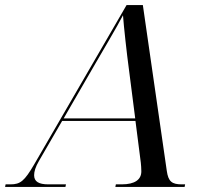

<svg xmlns="http://www.w3.org/2000/svg" viewBox="-82 -734 802 754"><path d="M-62 0H175L177 -10H108C70 -10 52 -21 52 -46C52 -60 57 -78 71 -102L162 -259H450L471 -95C472 -86 473 -72 473 -61C473 -29 448 -10 396 -10H373L371 0H643L645 -10H632C593 -10 579 -21 573 -63L479 -714H415L52 -88C14 -23 -2 -10 -41 -10H-60ZM286 -473C320 -532 379 -631 401 -674C404 -631 416 -523 424 -464L449 -269H168Z"/></svg>

Font: Noto Serif Display
Style: Italic
Weight: 400
Italic angle: -12°
Designer: Monotype Design Team
Foundry: Monotype Imaging Inc.
Version: Version 2.009